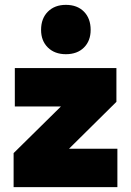

<svg xmlns="http://www.w3.org/2000/svg" viewBox="-20 -770 539 790"><path d="M463 -158V0H36V-140L318 -418L390 -332H41V-490H459V-351L176 -71L143 -158ZM149 -647Q149 -694 177 -722Q205 -750 251 -750Q298 -750 325.5 -722Q353 -694 353 -647Q353 -602 325.5 -574.5Q298 -547 251 -547Q205 -547 177 -574.5Q149 -602 149 -647Z"/></svg>

Font: Gabarito Black
Style: Regular
Weight: 900
Designer: Leandro Assis / Alvaro Franca / Felipe Casaprima
Foundry: Naipe Foundry
Version: Version 1.000